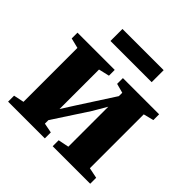

<svg xmlns="http://www.w3.org/2000/svg" viewBox="-183 -883 1046 1046"><g transform="rotate(45 339.5 -360.0)"><path d="M23 0V-46L83 -58.5V-474L24.5 -488.5V-533H311.5V-488.5L249.5 -474V-169.5L296.5 -243.5L428.5 -448V-474L374.5 -488.5V-533H653.5V-488.5L594.5 -473.5V-58.5L655.5 -46V0H366.5V-46L428.5 -58.5V-366.5L382 -287L249.5 -84V-57L306 -46V0ZM501 -720.5V-628H183.5V-720.5Z"/></g></svg>

Font: Merriweather 72pt Black
Style: Regular
Weight: 900
Version: Version 2.100